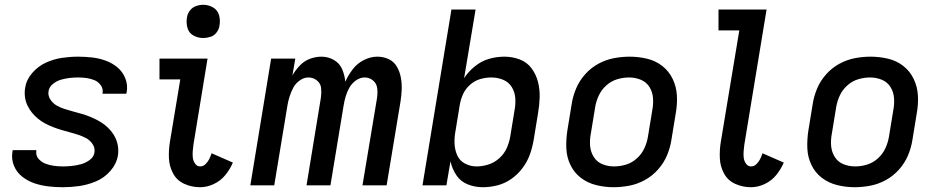

<svg xmlns="http://www.w3.org/2000/svg" viewBox="-20 -775 3928 803"><path d="M243 8Q277 8 312 3Q347 -2 381.5 -16.5Q416 -31 441.5 -60Q467 -89 473 -124Q476 -143 473.5 -161.5Q471 -180 463.5 -196.5Q456 -213 444.5 -227Q433 -241 419 -252Q405 -263 389 -271.5Q373 -280 356 -287Q339 -294 321 -299Q303 -304 285 -309Q267 -314 249.5 -319.5Q232 -325 216.5 -334Q201 -343 190.5 -359Q180 -375 183 -394Q186 -412 202 -424.5Q218 -437 236 -442Q254 -447 271.5 -449Q289 -451 307 -451Q325 -451 342.5 -448.5Q360 -446 375.5 -439.5Q391 -433 401.5 -418.5Q412 -404 409 -386Q409 -385 409 -383H508Q509 -387 510 -390Q515 -420 504 -447.5Q493 -475 471.5 -493Q450 -511 423 -521Q396 -531 366.5 -534.5Q337 -538 307 -538Q273 -538 239 -533Q205 -528 172 -513Q139 -498 114.5 -469.5Q90 -441 85 -407Q82 -388 84.5 -369Q87 -350 95 -333.5Q103 -317 114 -303.5Q125 -290 139 -278.5Q153 -267 169 -258.5Q185 -250 202 -243.5Q219 -237 237 -231.5Q255 -226 272.5 -221.5Q290 -217 308 -211Q326 -205 341.5 -196.5Q357 -188 367.5 -172Q378 -156 375 -137Q372 -118 354.5 -105.5Q337 -93 318 -88Q299 -83 280.5 -81Q262 -79 243 -79Q224 -79 205.5 -81.5Q187 -84 170 -90.5Q153 -97 141 -111Q129 -125 132 -144V-147H33Q32 -143 32 -140Q27 -109 38.5 -81.5Q50 -54 73 -36Q96 -18 124 -8.5Q152 1 182 4.5Q212 8 243 8Z M817 8Q846 8 874.5 -5.5Q903 -19 922.5 -43Q942 -67 954 -95L865 -134Q861 -122 855.5 -110.5Q850 -99 840 -89Q830 -79 817 -79Q804 -79 796 -90.5Q788 -102 786.5 -115Q785 -128 786 -142Q787 -156 789 -170L848 -530H647V-443H734L691 -184Q685 -149 686.5 -114Q688 -79 704 -49.5Q720 -20 751 -6Q782 8 817 8ZM830 -616Q845 -616 860.5 -621Q876 -626 886 -639.5Q896 -653 898 -668Q902 -691 896 -712Q890 -733 871 -744Q852 -755 830 -755Q815 -755 799.5 -749.5Q784 -744 774 -730.5Q764 -717 762 -702Q758 -680 764 -658.5Q770 -637 789 -626.5Q808 -616 830 -616Z M1027 0H1127L1182 -333Q1185 -352 1191 -371Q1197 -390 1206.5 -408Q1216 -426 1233.5 -438.5Q1251 -451 1270 -451Q1290 -451 1305.5 -438.5Q1321 -426 1323 -406.5Q1325 -387 1322 -366L1262 0H1362L1417 -333Q1420 -352 1425.5 -371Q1431 -390 1441 -408Q1451 -426 1468.5 -438.5Q1486 -451 1505 -451Q1525 -451 1540 -438.5Q1555 -426 1557.5 -406.5Q1560 -387 1557 -366L1496 0H1597L1655 -350Q1659 -375 1660 -400.5Q1661 -426 1656.5 -450.5Q1652 -475 1640 -496Q1628 -517 1606 -527.5Q1584 -538 1558 -538Q1530 -538 1502 -524Q1474 -510 1455 -485Q1436 -460 1424 -433Q1422 -460 1411 -485.5Q1400 -511 1376 -524.5Q1352 -538 1324 -538Q1300 -538 1276 -529Q1252 -520 1234 -501Q1216 -482 1203 -460L1215 -530H1114Z M1999 8Q2030 8 2061 0Q2092 -8 2119 -27Q2146 -46 2166 -73Q2186 -100 2196.5 -130Q2207 -160 2212 -190L2230 -300Q2236 -334 2237 -367.5Q2238 -401 2230 -432.5Q2222 -464 2203 -489.5Q2184 -515 2153.5 -526.5Q2123 -538 2089 -538Q2057 -538 2025.5 -529Q1994 -520 1966.5 -498Q1939 -476 1921 -448L1969 -735H1868L1747 0H1847L1864 -100Q1871 -69 1888.5 -42.5Q1906 -16 1936 -4Q1966 8 1999 8ZM1973 -79Q1947 -79 1924.5 -91Q1902 -103 1892 -126Q1882 -149 1881 -175Q1880 -201 1885 -227L1903 -337Q1907 -360 1917 -382Q1927 -404 1946.5 -421Q1966 -438 1989 -444.5Q2012 -451 2035 -451Q2061 -451 2084 -441.5Q2107 -432 2120 -411.5Q2133 -391 2135 -365.5Q2137 -340 2132 -314L2114 -204Q2110 -180 2099.5 -156Q2089 -132 2068.5 -113.5Q2048 -95 2023 -87Q1998 -79 1973 -79Z M2546 8Q2579 8 2612.5 1.5Q2646 -5 2677 -22Q2708 -39 2732 -66Q2756 -93 2769.5 -125Q2783 -157 2788 -190L2806 -300Q2813 -338 2811 -375Q2809 -412 2793.5 -444.5Q2778 -477 2750 -499Q2722 -521 2686 -529.5Q2650 -538 2613 -538Q2580 -538 2546.5 -531.5Q2513 -525 2482 -508Q2451 -491 2427 -464Q2403 -437 2389.5 -405Q2376 -373 2371 -340L2353 -230Q2347 -192 2348.5 -155Q2350 -118 2365.5 -85.5Q2381 -53 2409 -31.5Q2437 -10 2473 -1Q2509 8 2546 8ZM2548 -79Q2522 -79 2499 -88.5Q2476 -98 2463 -119Q2450 -140 2448 -165Q2446 -190 2451 -216L2469 -326Q2473 -351 2484 -375Q2495 -399 2515.5 -417.5Q2536 -436 2561 -443.5Q2586 -451 2611 -451Q2637 -451 2660 -441.5Q2683 -432 2696 -411.5Q2709 -391 2711 -365.5Q2713 -340 2708 -314L2690 -204Q2686 -179 2675 -155Q2664 -131 2643.5 -112.5Q2623 -94 2598 -86.5Q2573 -79 2548 -79Z M3121 8Q3150 8 3178.5 -5.5Q3207 -19 3226.5 -43Q3246 -67 3258 -95L3169 -134Q3165 -122 3159.5 -110.5Q3154 -99 3144 -89Q3134 -79 3121 -79Q3108 -79 3100 -90.5Q3092 -102 3090.5 -115Q3089 -128 3090 -142Q3091 -156 3093 -170L3186 -735H2985V-648H3072L2995 -184Q2989 -149 2990.5 -114Q2992 -79 3008 -49.5Q3024 -20 3055 -6Q3086 8 3121 8Z M3554 8Q3587 8 3620.5 1.5Q3654 -5 3685 -22Q3716 -39 3740 -66Q3764 -93 3777.5 -125Q3791 -157 3796 -190L3814 -300Q3821 -338 3819 -375Q3817 -412 3801.5 -444.5Q3786 -477 3758 -499Q3730 -521 3694 -529.5Q3658 -538 3621 -538Q3588 -538 3554.5 -531.5Q3521 -525 3490 -508Q3459 -491 3435 -464Q3411 -437 3397.5 -405Q3384 -373 3379 -340L3361 -230Q3355 -192 3356.5 -155Q3358 -118 3373.5 -85.5Q3389 -53 3417 -31.5Q3445 -10 3481 -1Q3517 8 3554 8ZM3556 -79Q3530 -79 3507 -88.5Q3484 -98 3471 -119Q3458 -140 3456 -165Q3454 -190 3459 -216L3477 -326Q3481 -351 3492 -375Q3503 -399 3523.5 -417.5Q3544 -436 3569 -443.5Q3594 -451 3619 -451Q3645 -451 3668 -441.5Q3691 -432 3704 -411.5Q3717 -391 3719 -365.5Q3721 -340 3716 -314L3698 -204Q3694 -179 3683 -155Q3672 -131 3651.5 -112.5Q3631 -94 3606 -86.5Q3581 -79 3556 -79Z"/></svg>

Font: Iosevka Sparkle Medium
Style: Italic
Weight: 500
Italic angle: -9°
Designer: Belleve Invis
Foundry: Belleve Invis
Version: Version 4.5.0; ttfautohint (v1.8.3)